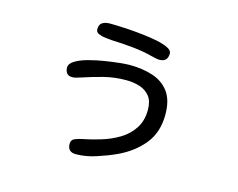

<svg xmlns="http://www.w3.org/2000/svg" viewBox="-95 -751 1190 962"><g transform="rotate(15 500.0 -270.5)"><path d="M649.4 -498Q639.6 -498 629.9 -500.5Q620.1 -502.9 610.4 -504.9Q557.6 -518.6 502.4 -523.9Q447.3 -529.3 392.6 -531.2Q382.8 -532.2 362.8 -534.2Q342.8 -536.1 326.2 -543Q309.6 -549.8 309.6 -565.4Q309.6 -590.8 325.2 -600.1Q340.8 -609.4 363.3 -609.4Q368.2 -609.4 393.6 -608.9Q418.9 -608.4 456.5 -606Q494.1 -603.5 534.7 -599.1Q575.2 -594.7 611.3 -587.4Q647.5 -580.1 669.9 -568.8Q692.4 -557.6 692.4 -542Q692.4 -498 649.4 -498ZM367.2 67.4Q324.2 67.4 324.2 24.4Q324.2 3.9 342.3 -3.4Q360.4 -10.7 376 -13.7Q421.9 -22.5 471.7 -37.6Q521.5 -52.7 564 -78.1Q606.4 -103.5 632.8 -143.6Q659.2 -183.6 659.2 -240.2Q659.2 -285.2 639.6 -310.1Q620.1 -335 587.9 -345.7Q555.7 -356.4 515.6 -356.4Q456.1 -356.4 400.9 -342.3Q345.7 -328.1 290 -309.6Q280.3 -306.6 270.5 -303.7Q260.7 -300.8 250 -300.8Q230.5 -300.8 221.7 -312Q212.9 -323.2 212.9 -341.8Q212.9 -361.3 238.3 -377Q263.7 -392.6 303.2 -403.3Q342.8 -414.1 385.3 -420.9Q427.7 -427.7 462.9 -431.2Q498 -434.6 513.7 -434.6Q580.1 -434.6 633.8 -417Q687.5 -399.4 718.8 -356.9Q750 -314.5 750 -240.2Q750 -147.5 699.7 -85.9Q649.4 -24.4 568.4 12.7Q523.4 33.2 470.2 50.3Q417 67.4 367.2 67.4Z"/></g></svg>

Font: Kosugi Maru
Style: Regular
Weight: 400
Designer: MOTOYA
Version: Version 4.002